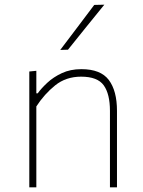

<svg xmlns="http://www.w3.org/2000/svg" viewBox="-20 -799 609 819"><path d="M105 0V-494L135 -497V-401H141Q156 -422 181.8 -446Q207.5 -470 243.8 -487Q280 -504 327 -504Q409.5 -504 444.2 -457.8Q479 -411.5 479 -326V0H449V-326Q449 -398 422.5 -435Q396 -472 326 -472Q261.5 -472 215.2 -434.8Q169 -397.5 135 -345V0ZM237 -586Q273.5 -634 310 -682.5Q346.5 -731 382 -778L425 -779Q385.5 -730.5 347 -682.8Q308.5 -635 270 -587Z"/></svg>

Font: Heraclito Thin
Style: Regular
Weight: 100
Designer: Kostas Bartsokas (font) & Cristiano Sobral (main changes)
Foundry: Kostas Bartsokas (font) & Cristiano Sobral (main changes)
Version: Version 1.00;July 8, 2020;FontCreator 13.0.0.2655 64-bit